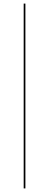

<svg xmlns="http://www.w3.org/2000/svg" viewBox="-20 -800 273 1070"><path d="M112 -780H121.5V250H112Z"/></svg>

Font: Bodoni* 24pt Fatface
Style: Regular
Weight: 900
Version: Version 2.3